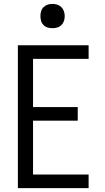

<svg xmlns="http://www.w3.org/2000/svg" viewBox="-20 -968 540 988"><path d="M72 0V-735H436V-665H150V-417H380V-347H150V-70H436V0ZM250 -823Q237 -823 225 -826.5Q213 -830 204 -839Q195 -848 191.5 -860Q188 -872 188 -885Q188 -898 191.5 -910Q195 -922 204 -931Q213 -940 225 -944Q237 -948 250 -948Q263 -948 275 -944Q287 -940 296 -931Q305 -922 309 -910Q313 -898 313 -885Q313 -872 309 -860Q305 -848 296 -839Q287 -830 275 -826.5Q263 -823 250 -823Z"/></svg>

Font: Iosevka srxl
Style: Regular
Weight: 400
Monospace: yes
Designer: Belleve Invis
Foundry: Belleve Invis
Version: Version 33.0.1; ttfautohint (v1.8.3)